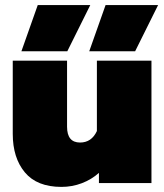

<svg xmlns="http://www.w3.org/2000/svg" viewBox="-20 -718 645 753"><path d="M128 -698H334L244 -517H64ZM394 -698H600L510 -517H330ZM30 -193V-480H243V-221Q243 -159 294 -159Q339 -159 360 -204V-480H574V0H368V-40Q339 -14 301 0.5Q263 15 221 15Q125 15 77.5 -42Q30 -99 30 -193Z"/></svg>

Font: Readiness Black
Style: Regular
Weight: 900
Designer: Katatrad Team
Foundry: CadsonDemak
Version: Version 1.00;April 23, 2019;FontCreator 11.5.0.2425 64-bit; 